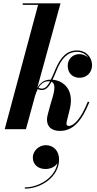

<svg xmlns="http://www.w3.org/2000/svg" viewBox="-20 -770 580 1144"><path d="M512.5 -161.5 503.5 -164.5C460.5 -57.5 418 -19.5 389.5 -19.5C380.5 -19.5 376 -25.5 376 -32.5C376 -34.5 376.5 -39.5 377 -43L397.5 -127C420.5 -234 361 -289.5 293 -295C302 -313.5 311 -335 320 -357C347.5 -421.5 382 -461 438.5 -461C468.5 -461 491.5 -447.5 505 -427.5C490.5 -440.5 471 -447.5 453.5 -447.5C412 -447.5 383.5 -417 383.5 -378.5C383.5 -333.5 413 -306.5 455 -306.5C495 -306.5 528.5 -337 528.5 -381C528.5 -429 493.5 -469.5 439 -469.5C376.5 -469.5 340.5 -427 311 -359C301 -336 292.5 -314 283 -295.5H282C251 -295.5 223 -283.5 202 -246L340.5 -750H115.5V-741H207L8 0H134.5L189 -199C193.5 -213.5 198.5 -227 205 -239.5C211 -236 220 -233.5 230 -233.5C254 -233.5 271.5 -253.5 287 -283C321.5 -267 295.5 -198 280.5 -147L267 -97.5C263.5 -86 260 -69 260 -57C260 -11.5 291.5 10 337 10C415 10 467 -48.5 512.5 -161.5ZM270 -286C273 -286 275.5 -286 278.5 -285.5C264.5 -259.5 250 -242 230 -242C221 -242 214.5 -244 209.5 -247.5C223 -270 242 -286 270 -286ZM175.5 168.5C175.5 207 203 237 251.5 237C278 237 308 225.5 322 202.5C308 288.5 212 346.5 128 346.5V354C226 354 332 282.5 332 180.5C332 126.5 296.5 95 253 95C211 95 175.5 130 175.5 168.5Z"/></svg>

Font: Bodoni* 24pt
Style: Bold Italic
Weight: 700
Italic angle: -13°
Version: Version 2.3